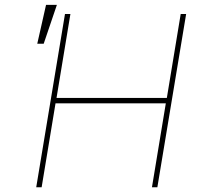

<svg xmlns="http://www.w3.org/2000/svg" viewBox="-20 -786 837 806"><path d="M132.1 0 252.8 -727.3H275.6L217.3 -375H680.4L738.6 -727.3H761.4L640.6 0H617.9L676.1 -352.3H213.1L154.8 0ZM136.4 -602.3 173.3 -765.6H218.8L163.4 -602.3Z"/></svg>

Font: Inter UI Thin
Style: Italic
Weight: 100
Italic angle: -9.39999°
Designer: Rasmus Andersson
Foundry: rsms
Version: 3.2;8d6f07862